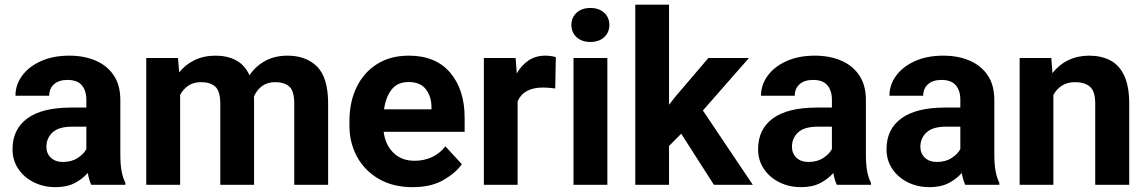

<svg xmlns="http://www.w3.org/2000/svg" viewBox="-20 -770 4777 800"><path d="M360.4 0Q351.1 -19 345.7 -49.3Q324.7 -24.9 292 -7.6Q259.3 9.8 211.4 9.8Q161.1 9.8 120.4 -10.7Q79.6 -31.2 55.9 -66.9Q32.2 -102.5 32.2 -148.4Q32.2 -231.4 93.8 -276.6Q155.3 -321.8 276.9 -321.8H339.8V-354.5Q339.8 -392.1 321 -414.6Q302.2 -437 261.2 -437Q225.6 -437 205.3 -419.2Q185.1 -401.4 185.1 -371.1H44.4Q44.4 -416.5 72 -454.3Q99.6 -492.2 150.1 -515.1Q200.7 -538.1 269 -538.1Q330.1 -538.1 378.2 -517.6Q426.3 -497.1 453.9 -456.1Q481.4 -415 481.4 -353.5V-127.4Q481.4 -84 486.8 -56.2Q492.2 -28.3 502.4 -8.3V0ZM242.2 -95.2Q278.3 -95.2 303.7 -111.8Q329.1 -128.4 339.8 -148.9V-242.2H280.8Q224.6 -242.2 199 -218.3Q173.3 -194.3 173.3 -158.2Q173.3 -130.9 191.9 -113Q210.4 -95.2 242.2 -95.2Z M817.9 -427.7Q786.6 -427.7 765.1 -413.3Q743.7 -398.9 730.5 -374.5V0H589.4V-528.3H721.7L726.6 -468.3Q752.4 -501 790.8 -519.5Q829.1 -538.1 878.9 -538.1Q926.8 -538.1 963.4 -518.8Q1000 -499.5 1019.5 -456.5Q1044.9 -494.1 1084.7 -516.1Q1124.5 -538.1 1178.2 -538.1Q1254.9 -538.1 1301 -492.7Q1347.2 -447.3 1347.2 -337.4V0H1206.1V-337.4Q1206.1 -392.1 1184.8 -409.9Q1163.6 -427.7 1127 -427.7Q1094.2 -427.7 1072 -411.4Q1049.8 -395 1038.1 -367.7Q1038.6 -360.4 1038.6 -352.5V0H897.9V-336.9Q897.9 -390.6 876.7 -409.2Q855.5 -427.7 817.9 -427.7Z M1699.2 9.8Q1617.2 9.8 1558.1 -24.7Q1499 -59.1 1467.5 -117.2Q1436 -175.3 1436 -246.1V-265.6Q1436 -345.7 1466.1 -407.2Q1496.1 -468.8 1551.5 -503.4Q1606.9 -538.1 1683.6 -538.1Q1795.9 -538.1 1856 -467Q1916 -396 1916 -279.3V-220.7H1578.6Q1585.4 -167 1619.1 -133.5Q1652.8 -100.1 1708 -100.1Q1746.1 -100.1 1779.1 -115Q1812 -129.9 1835.9 -160.2L1904.3 -85.9Q1879.4 -49.8 1827.9 -20Q1776.4 9.8 1699.2 9.8ZM1682.1 -428.2Q1636.2 -428.2 1611.8 -397Q1587.4 -365.7 1580.1 -314.5H1777.8V-325.2Q1777.3 -368.7 1754.2 -398.4Q1731 -428.2 1682.1 -428.2Z M2295.9 -531.7 2293.5 -401.4Q2283.2 -402.8 2268.8 -404.1Q2254.4 -405.3 2242.7 -405.3Q2162.1 -405.3 2136.7 -348.1V0H1996.1V-528.3H2128.4L2133.3 -463.9Q2152.8 -498.5 2182.6 -518.3Q2212.4 -538.1 2252 -538.1Q2263.2 -538.1 2275.6 -536.4Q2288.1 -534.7 2295.9 -531.7Z M2360.8 -666Q2360.8 -696.8 2382.3 -716.8Q2403.8 -736.8 2439.9 -736.8Q2476.1 -736.8 2497.6 -716.8Q2519 -696.8 2519 -666Q2519 -635.3 2497.6 -615.2Q2476.1 -595.2 2439.9 -595.2Q2403.8 -595.2 2382.3 -615.2Q2360.8 -635.3 2360.8 -666ZM2510.7 -528.3V0H2369.6V-528.3Z M2954.6 0 2818.4 -212.9 2767.6 -161.6V0H2627V-750.5H2767.6V-333.5L2794.4 -367.7L2931.6 -528.3H3100.6L2908.7 -309.6L3116.7 0Z M3466.8 0Q3457.5 -19 3452.1 -49.3Q3431.2 -24.9 3398.4 -7.6Q3365.7 9.8 3317.9 9.8Q3267.6 9.8 3226.8 -10.7Q3186 -31.2 3162.4 -66.9Q3138.7 -102.5 3138.7 -148.4Q3138.7 -231.4 3200.2 -276.6Q3261.7 -321.8 3383.3 -321.8H3446.3V-354.5Q3446.3 -392.1 3427.5 -414.6Q3408.7 -437 3367.7 -437Q3332 -437 3311.8 -419.2Q3291.5 -401.4 3291.5 -371.1H3150.9Q3150.9 -416.5 3178.5 -454.3Q3206.1 -492.2 3256.6 -515.1Q3307.1 -538.1 3375.5 -538.1Q3436.5 -538.1 3484.6 -517.6Q3532.7 -497.1 3560.3 -456.1Q3587.9 -415 3587.9 -353.5V-127.4Q3587.9 -84 3593.3 -56.2Q3598.6 -28.3 3608.9 -8.3V0ZM3348.6 -95.2Q3384.8 -95.2 3410.2 -111.8Q3435.5 -128.4 3446.3 -148.9V-242.2H3387.2Q3331.1 -242.2 3305.4 -218.3Q3279.8 -194.3 3279.8 -158.2Q3279.8 -130.9 3298.3 -113Q3316.9 -95.2 3348.6 -95.2Z M4002 0Q3992.7 -19 3987.3 -49.3Q3966.3 -24.9 3933.6 -7.6Q3900.9 9.8 3853 9.8Q3802.7 9.8 3762 -10.7Q3721.2 -31.2 3697.5 -66.9Q3673.8 -102.5 3673.8 -148.4Q3673.8 -231.4 3735.4 -276.6Q3796.9 -321.8 3918.5 -321.8H3981.4V-354.5Q3981.4 -392.1 3962.6 -414.6Q3943.8 -437 3902.8 -437Q3867.2 -437 3846.9 -419.2Q3826.7 -401.4 3826.7 -371.1H3686Q3686 -416.5 3713.6 -454.3Q3741.2 -492.2 3791.7 -515.1Q3842.3 -538.1 3910.6 -538.1Q3971.7 -538.1 4019.8 -517.6Q4067.9 -497.1 4095.5 -456.1Q4123 -415 4123 -353.5V-127.4Q4123 -84 4128.4 -56.2Q4133.8 -28.3 4144 -8.3V0ZM3883.8 -95.2Q3919.9 -95.2 3945.3 -111.8Q3970.7 -128.4 3981.4 -148.9V-242.2H3922.4Q3866.2 -242.2 3840.6 -218.3Q3814.9 -194.3 3814.9 -158.2Q3814.9 -130.9 3833.5 -113Q3852.1 -95.2 3883.8 -95.2Z M4459 -427.7Q4427.2 -427.7 4404.8 -413.3Q4382.3 -398.9 4369.1 -374.5V0H4228.5V-528.3H4360.4L4365.2 -465.3Q4392.6 -500.5 4431.4 -519.3Q4470.2 -538.1 4518.1 -538.1Q4567.9 -538.1 4605.5 -518.8Q4643.1 -499.5 4664.1 -455.3Q4685.1 -411.1 4685.1 -336.9V0H4543.5V-337.4Q4543.5 -389.6 4521.5 -408.7Q4499.5 -427.7 4459 -427.7Z"/></svg>

Font: Vazirmatn RD
Style: Bold
Weight: 700
Designer: Saber Rastikerdar
Foundry: Saber Rastikerdar
Version: Version 32.102